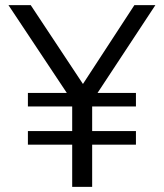

<svg xmlns="http://www.w3.org/2000/svg" viewBox="-20 -730 640 750"><path d="M89 -165V-218H262V-314H89V-367H241L13 -710H100L304 -402L505 -710H587L361 -367H511V-314H340V-218H511V-165H340V0H262V-165Z"/></svg>

Font: LivvicRegular
Style: Regular
Weight: 400
Designer: Jacques Le Bailly, Baron von Fonthausen
Version: Version 1.001; ttfautohint (v1.8.2)